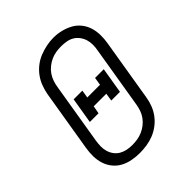

<svg xmlns="http://www.w3.org/2000/svg" viewBox="-207 -876 1014 1014"><g transform="rotate(-45 300.0 -369.0)"><path d="M251 8Q222 8 193.5 2.5Q165 -3 141 -16Q117 -29 99.5 -50.5Q82 -72 73.5 -98.5Q65 -125 64.5 -154.5Q64 -184 69 -213L126 -558Q131 -584 140.5 -609.5Q150 -635 166.5 -657.5Q183 -680 205.5 -697.5Q228 -715 253.5 -725Q279 -735 305.5 -740.5Q332 -746 358 -746Q388 -746 416 -739Q444 -732 468 -719Q492 -706 509.5 -684.5Q527 -663 535.5 -636.5Q544 -610 544.5 -580.5Q545 -551 540 -522L483 -177Q479 -151 469.5 -125.5Q460 -100 443.5 -77.5Q427 -55 404 -37.5Q381 -20 355.5 -10Q330 0 303.5 4Q277 8 251 8ZM252 -50Q272 -50 291 -53Q310 -56 328.5 -64Q347 -72 363 -84.5Q379 -97 391 -113.5Q403 -130 409.5 -149Q416 -168 419 -187L476 -532Q480 -552 480 -572Q480 -592 474.5 -610Q469 -628 457.5 -643.5Q446 -659 430 -668.5Q414 -678 394.5 -681.5Q375 -685 355 -685Q336 -685 317 -682Q298 -679 280 -671Q262 -663 245.5 -650Q229 -637 217.5 -620.5Q206 -604 199.5 -585.5Q193 -567 190 -548L133 -203Q130 -184 129.5 -164Q129 -144 134.5 -125.5Q140 -107 151 -92Q162 -77 178 -67.5Q194 -58 213 -54Q232 -50 252 -50ZM180 -295 204 -440H269L262 -396H357L364 -440H429L405 -295H340L347 -339H253L245 -295Z"/></g></svg>

Font: Iosevka Curly Slab LtExObl
Style: Regular
Weight: 300
Width: 7
Italic angle: -9°
Monospace: yes
Designer: Belleve Invis
Foundry: Belleve Invis
Version: Version 11.1.0; ttfautohint (v1.8.3)